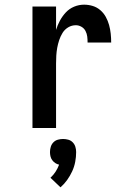

<svg xmlns="http://www.w3.org/2000/svg" viewBox="-20 -548 540 822"><path d="M119 0V-520H220V-420Q226 -440 236.5 -459.5Q247 -479 262 -495Q277 -511 297.5 -519.5Q318 -528 340 -528Q359 -528 377 -522.5Q395 -517 409.5 -504.5Q424 -492 433 -475.5Q442 -459 447 -441Q452 -423 454 -404Q456 -385 456 -366H355Q355 -379 353.5 -391.5Q352 -404 346 -415.5Q340 -427 328.5 -433.5Q317 -440 305 -440Q287 -440 272 -431Q257 -422 248 -407.5Q239 -393 233.5 -376.5Q228 -360 225 -343.5Q222 -327 221 -310Q220 -293 220 -276V0ZM239 254 196 213Q209 201 218 187Q227 173 233 157Q224 155 216.5 150Q209 145 203.5 137.5Q198 130 196 121Q194 112 194 103Q194 91 197.5 80Q201 69 209 61Q217 53 228 50Q239 47 250 47Q261 47 272 50Q283 53 291 61Q299 69 302.5 80Q306 91 306 103Q306 124 302 145Q298 166 289 185.5Q280 205 267.5 222.5Q255 240 239 254Z"/></svg>

Font: Zed Mono Semibold
Style: Regular
Weight: 600
Monospace: yes
Designer: Belleve Invis
Foundry: Belleve Invis
Version: Version 1.0.0; ttfautohint (v1.8.4)